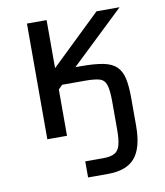

<svg xmlns="http://www.w3.org/2000/svg" viewBox="-84 -617 768 894"><g transform="rotate(-10 300.0 -169.5)"><path d="M260 132H344Q380 132 399 121.5Q418 111 425 84.5Q432 58 432 10V-119Q432 -175 423.5 -200Q415 -225 391.5 -231.5Q368 -238 324 -238H216L197 -219V0H104V-547H197V-320L433 -547H542L291 -308H319Q382 -308 422.5 -300Q463 -292 484.5 -271Q506 -250 514 -214Q522 -178 522 -122V10Q522 114 482 161Q442 208 354 208H260Z"/></g></svg>

Font: PlemolJP35 Console
Style: Regular
Weight: 400
Version: v2.0.3; ttfautohint (v1.8.4.7-5d5b-dirty) -l 6 -r 45 -G 200 